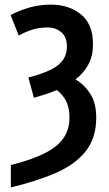

<svg xmlns="http://www.w3.org/2000/svg" viewBox="-20 -572 473 832"><path d="M27 143Q160 110 220.5 63Q281 16 281 -62Q281 -105 267 -133Q253 -161 226 -182Q204 -172 179 -164Q154 -156 127 -148L103 -236Q195 -260 232.5 -290.5Q270 -321 270 -370Q270 -412 245.5 -432.5Q221 -453 186 -453Q151 -453 120.5 -443.5Q90 -434 61 -418L26 -507Q69 -529 111.5 -540.5Q154 -552 200 -552Q279 -552 331 -509.5Q383 -467 383 -380Q383 -331 363.5 -293.5Q344 -256 307 -228Q346 -205 371.5 -165Q397 -125 397 -62Q397 27 350.5 84.5Q304 142 220.5 178Q137 214 27 240Z"/></svg>

Font: Noto Sans Condensed SemiBold
Style: Regular
Weight: 600
Width: 3
Designer: Monotype Design Team
Foundry: Monotype Imaging Inc.
Version: Version 2.013; ttfautohint (v1.8.4.7-5d5b)